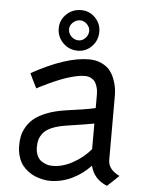

<svg xmlns="http://www.w3.org/2000/svg" viewBox="-55 -830 673 886"><g transform="rotate(5 281.0 -386.5)"><path d="M109.9 -407.2 93.3 -440.4Q76.7 -474.1 77.1 -475.1Q233.9 -562 340.8 -562Q373.5 -562 398.7 -550.3Q423.8 -538.6 437.7 -521.5Q451.7 -504.4 460.2 -481.7Q468.8 -459 471.4 -440.4Q474.1 -421.9 474.1 -403.8V-107.9Q474.1 -63.5 527.8 -38.1L474.1 12.2Q412.6 -12.2 397 -74.2Q359.4 -34.2 311 -11Q262.7 12.2 209 12.2Q202.6 12.2 193.4 11.2Q184.1 10.3 168.7 6.6Q153.3 2.9 138.7 -3.2Q124 -9.3 108.4 -20.8Q92.8 -32.2 81.1 -47.4Q69.3 -62.5 61.8 -86.2Q54.2 -109.9 54.2 -138.2Q54.2 -161.6 58.3 -181.9Q62.5 -202.1 75.4 -224.6Q88.4 -247.1 109.4 -264.4Q130.4 -281.7 166.7 -296.1Q203.1 -310.5 252 -317.9Q351.6 -331.1 391.1 -340.8V-403.8Q391.1 -412.1 390.1 -420.4Q389.2 -428.7 385.5 -440.9Q381.8 -453.1 375.7 -461.9Q369.6 -470.7 357.4 -477.3Q345.2 -483.9 329.1 -483.9Q305.2 -483.9 273.9 -475.8Q242.7 -467.8 214.8 -456.5Q187 -445.3 162.8 -433.8Q138.7 -422.4 124 -415ZM206.1 -58.1Q255.4 -54.7 306.9 -82.5Q358.4 -110.4 391.1 -150.9V-269Q359.4 -262.7 261.2 -248Q222.2 -241.7 196 -230.5Q169.9 -219.2 157.5 -203.6Q145 -188 140.6 -172.9Q136.2 -157.7 136.2 -138.2Q136.2 -114.3 144.5 -97.2Q152.8 -80.1 165.8 -72.5Q178.7 -64.9 188.2 -61.8Q197.8 -58.6 206.1 -58.1ZM189 -692.9Q189 -652.8 217 -625Q245.1 -597.2 285.2 -597.2Q323.2 -597.2 350.1 -625Q377 -652.8 377 -692.9Q377 -731 350.1 -758.1Q323.2 -785.2 285.2 -785.2Q245.1 -785.2 217 -758.1Q189 -731 189 -692.9Q189 -731 217 -758.1Q245.1 -785.2 285.2 -785.2Q323.2 -785.2 350.1 -758.1Q377 -731 377 -692.9Q377 -652.8 350.1 -625Q323.2 -597.2 285.2 -597.2Q245.1 -597.2 217 -625Q189 -652.8 189 -692.9Q189 -731 217 -758.1Q245.1 -785.2 285.2 -785.2Q323.2 -785.2 350.1 -758.1Q377 -731 377 -692.9Q377 -652.8 350.1 -625Q323.2 -597.2 285.2 -597.2Q245.1 -597.2 217 -625Q189 -652.8 189 -692.9ZM236.8 -692.9Q236.8 -673.3 251.2 -659.2Q265.6 -645 285.2 -645Q302.7 -645 316.4 -659.4Q330.1 -673.8 330.1 -692.9Q330.1 -710 316.2 -723.9Q302.2 -737.8 285.2 -737.8Q266.1 -737.8 251.5 -724.1Q236.8 -710.4 236.8 -692.9Z"/></g></svg>

Font: Junction Regular
Style: Regular
Weight: 500
Designer: Caroline Hadilaksono
Foundry: Caroline Hadilaksono
Version: Version 1.056